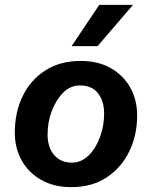

<svg xmlns="http://www.w3.org/2000/svg" viewBox="-20 -761 625 791"><path d="M274 10Q201 10 148.5 -20.5Q96 -51 68.5 -101.5Q41 -152 41 -215Q41 -298 73.5 -365Q106 -432 167 -471Q228 -510 312 -510Q385 -510 437 -480Q489 -450 517 -399.5Q545 -349 545 -285Q545 -203 512 -136Q479 -69 418.5 -29.5Q358 10 274 10ZM276 -91Q315 -91 345 -120.5Q375 -150 392 -196.5Q409 -243 409 -293Q409 -344 384 -376.5Q359 -409 309 -409Q270 -409 240.5 -379.5Q211 -350 193.5 -304Q176 -258 176 -207Q176 -173 187.5 -147Q199 -121 221.5 -106Q244 -91 276 -91ZM389 -741H528L382 -571H275Z"/></svg>

Font: Kantumruy Pro SemiBold
Style: Italic
Weight: 600
Italic angle: -13°
Version: Version 1.002